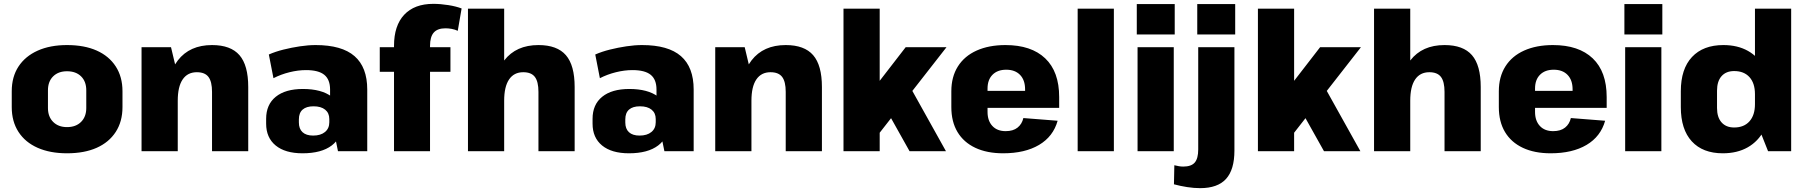

<svg xmlns="http://www.w3.org/2000/svg" viewBox="-20 -785 9380 997"><path d="M328 11Q240 11 175.5 -17.5Q111 -46 76 -100Q41 -154 41 -229V-311Q41 -386 76 -439.5Q111 -493 175.5 -522Q240 -551 328 -551Q418 -551 482 -522.5Q546 -494 581 -440Q616 -386 616 -311V-229Q616 -154 581 -100Q546 -46 482 -17.5Q418 11 328 11ZM328 -125Q374 -125 401 -152Q428 -179 428 -224V-316Q428 -362 401 -388.5Q374 -415 328 -415Q283 -415 256 -388.5Q229 -362 229 -316V-224Q229 -179 256 -152Q283 -125 328 -125Z M1081 -308Q1081 -361 1062.5 -385.5Q1044 -410 1002 -410Q954 -410 928.5 -372.5Q903 -335 903 -262L842 -181V-240Q842 -392 903.5 -471.5Q965 -551 1081 -551Q1178 -551 1223.5 -498.5Q1269 -446 1269 -333V0H1081ZM715 -540H868L903 -393V0H715Z M1694 -201V-320Q1694 -372 1664 -396.5Q1634 -421 1569 -421Q1528 -421 1483.5 -410Q1439 -399 1400 -379L1376 -502Q1410 -517 1452 -527.5Q1494 -538 1537.5 -544.5Q1581 -551 1619 -551Q1755 -551 1821 -493.5Q1887 -436 1887 -320V0H1735ZM1551 11Q1461 11 1411.5 -29.5Q1362 -70 1362 -143V-168Q1362 -242 1412 -282.5Q1462 -323 1553 -323Q1649 -323 1702.5 -283Q1756 -243 1756 -170V-144Q1756 -70 1702.5 -29.5Q1649 11 1551 11ZM1606 -81Q1645 -81 1667.5 -99.5Q1690 -118 1690 -150V-167Q1690 -198 1668.5 -215.5Q1647 -233 1608 -233Q1571 -233 1551.5 -216Q1532 -199 1532 -165V-149Q1532 -116 1551 -98.5Q1570 -81 1606 -81Z M2026 -547Q2026 -652 2079 -708.5Q2132 -765 2230 -765Q2267 -765 2308 -758.5Q2349 -752 2377 -741L2357 -625Q2342 -632 2325.5 -635Q2309 -638 2293 -638Q2252 -638 2232.5 -616Q2213 -594 2213 -547V0H2026ZM1952 -540H2319V-412H1952Z M2776 -308Q2776 -361 2757.5 -385.5Q2739 -410 2697 -410Q2649 -410 2623.5 -372.5Q2598 -335 2598 -262L2536 -181L2537 -240Q2537 -392 2598.5 -471.5Q2660 -551 2776 -551Q2873 -551 2918.5 -498.5Q2964 -446 2964 -333V0H2776ZM2410 -740H2598V-389V0H2410Z M3389 -201V-320Q3389 -372 3359 -396.5Q3329 -421 3264 -421Q3223 -421 3178.5 -410Q3134 -399 3095 -379L3071 -502Q3105 -517 3147 -527.5Q3189 -538 3232.5 -544.5Q3276 -551 3314 -551Q3450 -551 3516 -493.5Q3582 -436 3582 -320V0H3430ZM3246 11Q3156 11 3106.5 -29.5Q3057 -70 3057 -143V-168Q3057 -242 3107 -282.5Q3157 -323 3248 -323Q3344 -323 3397.5 -283Q3451 -243 3451 -170V-144Q3451 -70 3397.5 -29.5Q3344 11 3246 11ZM3301 -81Q3340 -81 3362.5 -99.5Q3385 -118 3385 -150V-167Q3385 -198 3363.5 -215.5Q3342 -233 3303 -233Q3266 -233 3246.5 -216Q3227 -199 3227 -165V-149Q3227 -116 3246 -98.5Q3265 -81 3301 -81Z M4060 -308Q4060 -361 4041.5 -385.5Q4023 -410 3981 -410Q3933 -410 3907.5 -372.5Q3882 -335 3882 -262L3821 -181V-240Q3821 -392 3882.5 -471.5Q3944 -551 4060 -551Q4157 -551 4202.5 -498.5Q4248 -446 4248 -333V0H4060ZM3694 -540H3847L3882 -393V0H3694Z M4397 -170 4683 -540H4895L4531 -74ZM4360 -740H4548V0H4360ZM4568 -241 4703 -339 4892 0H4703Z M5189 11Q5105 11 5044.5 -17.5Q4984 -46 4952 -99.5Q4920 -153 4920 -229V-311Q4920 -386 4954 -440Q4988 -494 5051.5 -522.5Q5115 -551 5201 -551Q5335 -551 5407.5 -482Q5480 -413 5480 -281V-225H5074V-313H5332L5303 -279V-321Q5303 -369 5277 -396Q5251 -423 5205 -423Q5160 -423 5134 -397Q5108 -371 5108 -325V-204Q5108 -158 5133 -131Q5158 -104 5202 -104Q5241 -104 5264 -122.5Q5287 -141 5294 -172L5472 -158Q5449 -76 5375.5 -32.5Q5302 11 5189 11Z M5764 -740V0H5576V-740Z M6075 -540V0H5887V-540ZM6080 -764V-606H5883V-764Z M6212 192Q6180 192 6144.5 186.5Q6109 181 6076 172L6078 73Q6090 76 6101.5 78Q6113 80 6124 80Q6166 80 6184 59Q6202 38 6202 -9V-540H6390V-3Q6390 96 6346.5 144Q6303 192 6212 192ZM6394 -764V-606H6197V-764Z M6549 -170 6835 -540H7047L6683 -74ZM6512 -740H6700V0H6512ZM6720 -241 6855 -339 7044 0H6855Z M7481 -308Q7481 -361 7462.5 -385.5Q7444 -410 7402 -410Q7354 -410 7328.5 -372.5Q7303 -335 7303 -262L7241 -181L7242 -240Q7242 -392 7303.5 -471.5Q7365 -551 7481 -551Q7578 -551 7623.5 -498.5Q7669 -446 7669 -333V0H7481ZM7115 -740H7303V-389V0H7115Z M8032 11Q7948 11 7887.5 -17.5Q7827 -46 7795 -99.5Q7763 -153 7763 -229V-311Q7763 -386 7797 -440Q7831 -494 7894.5 -522.5Q7958 -551 8044 -551Q8178 -551 8250.5 -482Q8323 -413 8323 -281V-225H7917V-313H8175L8146 -279V-321Q8146 -369 8120 -396Q8094 -423 8048 -423Q8003 -423 7977 -397Q7951 -371 7951 -325V-204Q7951 -158 7976 -131Q8001 -104 8045 -104Q8084 -104 8107 -122.5Q8130 -141 8137 -172L8315 -158Q8292 -76 8218.5 -32.5Q8145 11 8032 11Z M8607 -540V0H8419V-540ZM8612 -764V-606H8415V-764Z M8926 11Q8822 11 8765 -51Q8708 -113 8708 -229V-311Q8708 -427 8766 -489Q8824 -551 8929 -551Q9003 -551 9057 -520.5Q9111 -490 9140.5 -433.5Q9170 -377 9170 -298V-244Q9170 -166 9140 -108.5Q9110 -51 9055.5 -20Q9001 11 8926 11ZM8985 -123Q9036 -123 9064.5 -155Q9093 -187 9093 -244V-296Q9093 -353 9064.5 -384.5Q9036 -416 8985 -416Q8943 -416 8919.5 -389.5Q8896 -363 8896 -314V-224Q8896 -176 8919.5 -149.5Q8943 -123 8985 -123ZM9093 -171V-740H9281V0H9161Z"/></svg>

Font: Pathway Extreme SemiCondensed ExtraBold
Style: Regular
Weight: 800
Width: 4
Version: Version 1.001;gftools[0.9.26]